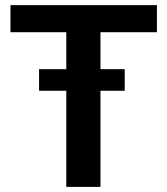

<svg xmlns="http://www.w3.org/2000/svg" viewBox="-20 -731 655 751"><path d="M467.8 -460.4V-376H373V0H239.3V-376H132.8V-460.4H239.3V-605H21V-710.9H593.8V-605H373V-460.4Z"/></svg>

Font: Vazirmatn UI SemiBold
Style: Regular
Weight: 600
Designer: Saber Rastikerdar
Foundry: Saber Rastikerdar
Version: Version 33.003